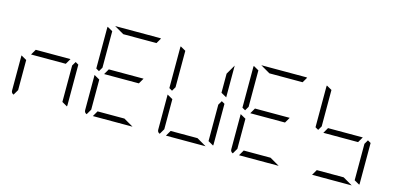

<svg xmlns="http://www.w3.org/2000/svg" viewBox="-84 -1535 4249 2071"><g transform="rotate(15 2040.0 -500.0)"><path d="M584 -469H408H196L232 -531H408H620ZM682 -515 717 -495V-41Q717 -32 715 -28L655 -62V-265V-469ZM126 -2Q99 -12 99 -41V-433L161 -398V-265V-62Z M1400 -469H1224H1012L1048 -531H1224H1436ZM977 -531 950 -485 915 -505V-959Q915 -968 917 -972L977 -938V-735ZM1348 -62 1455 0H1224H1012L1048 -62H1224ZM942 -2Q915 -12 915 -41V-433L977 -398V-265V-62ZM1100 -938 993 -1000H1224H1492Q1502 -1000 1506 -998L1471 -938H1224Z M1793 -531 1766 -485 1731 -505V-959Q1731 -968 1733 -972L1793 -938V-735ZM2164 -62 2271 0H2040H1828L1864 -62H2040ZM2314 -515 2349 -495V-41Q2349 -32 2347 -28L2287 -62V-265V-469ZM1758 -2Q1731 -12 1731 -41V-433L1793 -398V-265V-62ZM2287 -815 2349 -922V-567L2287 -602V-735Z M3032 -469H2856H2644L2680 -531H2856H3068ZM2609 -531 2582 -485 2547 -505V-959Q2547 -968 2549 -972L2609 -938V-735ZM2980 -62 3087 0H2856H2644L2680 -62H2856ZM2574 -2Q2547 -12 2547 -41V-433L2609 -398V-265V-62ZM2732 -938 2625 -1000H2856H3124Q3134 -1000 3138 -998L3103 -938H2856Z M3848 -469H3672H3460L3496 -531H3672H3884ZM3425 -531 3398 -485 3363 -505V-959Q3363 -968 3365 -972L3425 -938V-735ZM3796 -62 3903 0H3672H3460L3496 -62H3672ZM3946 -515 3981 -495V-41Q3981 -32 3979 -28L3919 -62V-265V-469Z"/></g></svg>

Font: DSEG7 Modern Mini
Style: Light
Weight: 300
Designer: Keshikan(Twitter:@keshinomi_88pro)
Version: Version 0.46